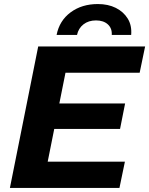

<svg xmlns="http://www.w3.org/2000/svg" viewBox="-20 -930 738 950"><path d="M262 -418H599L574 -292H237ZM216 -130H598L571 0H29L169 -700H698L671 -570H304ZM260 -757Q274 -828 329.5 -869Q385 -910 464 -910Q515 -910 553 -891Q591 -872 612 -838Q633 -804 629 -757H533Q535 -790 513.5 -809.5Q492 -829 455 -829Q418 -829 393 -809.5Q368 -790 361 -757Z"/></svg>

Font: MOST Montserrat
Style: Bold Italic
Weight: 700
Italic angle: -11.3°
Designer: Julieta Ulanovsky
Foundry: Julieta Ulanovsky
Version: Version 8.000;March 11, 2024;FontCreator 15.0.0.2926 64-bit